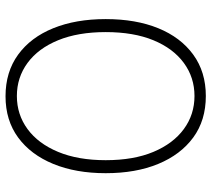

<svg xmlns="http://www.w3.org/2000/svg" viewBox="-55 -697 764 694"><g transform="rotate(90 327.0 -350.0)"><path d="M328 12Q240 12 177.5 -33.5Q115 -79 82 -160.5Q49 -242 49 -350Q49 -459 82 -540Q115 -621 177.5 -666.5Q240 -712 327 -712Q415 -712 477 -666.5Q539 -621 572.5 -540Q606 -459 606 -350Q606 -242 572.5 -160.5Q539 -79 477 -33.5Q415 12 328 12ZM327 -29Q394 -29 446.5 -67.5Q499 -106 529 -178Q559 -250 559 -350Q559 -451 529 -522.5Q499 -594 446.5 -632.5Q394 -671 327 -671Q260 -671 207.5 -632.5Q155 -594 125.5 -522.5Q96 -451 96 -350Q96 -250 125.5 -178Q155 -106 207.5 -67.5Q260 -29 327 -29Z"/></g></svg>

Font: DM Sans 12pt ExtraLight
Style: Regular
Weight: 250
Version: Version 4.004;gftools[0.9.30]